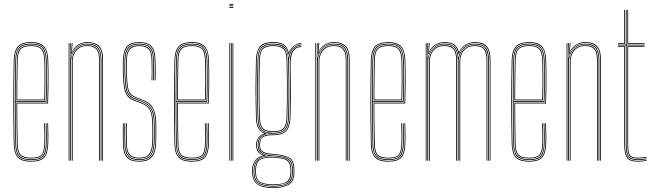

<svg xmlns="http://www.w3.org/2000/svg" viewBox="-20 -820 3325 980"><path d="M140.2 5Q88.8 5 70 -17.4Q51.2 -39.8 50.2 -85Q49 -151 48.4 -205.6Q47.8 -260.2 47.9 -309.5Q48 -358.8 48.6 -408.4Q49.2 -458 50.2 -514Q51.2 -559.5 70.5 -582.2Q89.8 -605 140.2 -605Q184.2 -605 204.2 -584Q224.2 -563 226 -515.8Q226.8 -498.5 227.1 -475.2Q227.5 -452 227.6 -423.6Q227.8 -395.2 227.1 -362.1Q226.5 -329 225.2 -292H68Q68 -249.2 68.2 -216.1Q68.5 -183 69.1 -152Q69.8 -121 70.2 -85.2Q71 -45.8 85.4 -30.4Q99.8 -15 140.2 -15Q177 -15 190.8 -28.9Q204.5 -42.8 206.2 -85.8Q207 -103.2 206.9 -131Q206.8 -158.8 205.2 -191H209.2Q210.8 -160 210.9 -131.6Q211 -103.2 210.2 -85.8Q208.5 -40.8 193.2 -25.9Q178 -11 140.2 -11Q98 -11 82.5 -27.4Q67 -43.8 66.2 -85.2Q65.8 -117.8 65.1 -149.5Q64.5 -181.2 64.2 -216.9Q64 -252.5 64 -296H221.5Q222.8 -336 223.2 -369.4Q223.8 -402.8 223.8 -429.9Q223.8 -457 223.2 -478.4Q222.8 -499.8 222 -515.8Q220.2 -565.5 199.2 -583.2Q178.2 -601 140.2 -601Q91.5 -601 73.4 -579.5Q55.2 -558 54.2 -514Q53.2 -458.8 52.6 -407.4Q52 -356 52 -304.9Q52 -253.8 52.5 -199.8Q53 -145.8 54.2 -85Q55.2 -40 73.5 -19.5Q91.8 1 140.2 1Q183 1 201.5 -17.1Q220 -35.2 222.2 -85.2Q222.8 -96.5 222.9 -113.2Q223 -130 222.6 -150.1Q222.2 -170.2 221.2 -191H225.2Q226.5 -162.2 226.9 -133.9Q227.2 -105.5 226.2 -85Q224 -34.8 205 -14.9Q186 5 140.2 5ZM140.2 -3Q93.2 -3 76.2 -22.2Q59.2 -41.5 58.2 -85Q57.2 -144.8 56.6 -198.5Q56 -252.2 56 -303.4Q56 -354.5 56.6 -406.4Q57.2 -458.2 58.2 -514Q59.2 -557.8 76.8 -577.4Q94.2 -597 140.2 -597Q181.2 -597 198.9 -578.1Q216.5 -559.2 218.2 -512.8Q218.8 -499.8 219.2 -469.6Q219.8 -439.5 219.6 -396.1Q219.5 -352.8 217.5 -300H60Q60 -233.5 60.6 -184Q61.2 -134.5 62.2 -85.2Q63 -41.5 80.1 -24.2Q97.2 -7 140.2 -7Q180.5 -7 196.4 -23.2Q212.2 -39.5 214.2 -85.5Q215 -102.8 214.9 -130.9Q214.8 -159 213.2 -191H217.2Q218.5 -165.8 218.9 -136.2Q219.2 -106.8 218.2 -85.5Q216.2 -37.2 199.1 -20.1Q182 -3 140.2 -3ZM60 -304H213.8Q215.5 -350.5 215.8 -392.8Q216 -435 215.5 -466.6Q215 -498.2 214.2 -512.8Q212.5 -558.2 195.8 -575.6Q179 -593 140.2 -593Q96.5 -593 79.8 -574.6Q63 -556.2 62.2 -513.8Q61.2 -465.5 60.6 -417.1Q60 -368.8 60 -304ZM64 -308Q64 -350.5 64.2 -383.1Q64.5 -415.8 65.1 -446.4Q65.8 -477 66.2 -513.8Q67 -555 82.9 -572Q98.8 -589 140.2 -589Q175.2 -589 191.9 -573.5Q208.5 -558 210.2 -513Q210.8 -500 211.2 -470.9Q211.8 -441.8 211.6 -400.1Q211.5 -358.5 209.8 -308ZM68 -312H206Q207.5 -357.8 207.6 -398.5Q207.8 -439.2 207.2 -469.2Q206.8 -499.2 206.2 -513Q204.5 -555.5 189.4 -570.2Q174.2 -585 140.2 -585Q100 -585 85.5 -568.9Q71 -552.8 70.2 -513.8Q69.8 -478.5 69.1 -448.2Q68.5 -418 68.2 -385.9Q68 -353.8 68 -312Z M501.8 0V-514Q501.8 -535 498.1 -551.2Q494.5 -567.5 485.8 -578.5Q477 -589.5 462.1 -595.2Q447.2 -601 424.8 -601Q396.8 -601 375.1 -585.6Q353.5 -570.2 344.5 -542.5H342.5L346.2 -600H350.5V-596.2L346.2 -555.5H347.2Q356 -577.8 377.9 -591.4Q399.8 -605 424.8 -605Q443.8 -605 457.5 -601.1Q471.2 -597.2 480.6 -589.8Q490 -582.2 495.5 -571.2Q501 -560.2 503.4 -545.9Q505.8 -531.5 505.8 -514V0ZM330.5 0V-600H334.5V0ZM347 0V-508.8Q347 -525.8 354.5 -544.4Q362 -563 379 -576Q396 -589 424.8 -589Q443.8 -589 456.4 -584.1Q469 -579.2 476.2 -569.6Q483.5 -560 486.6 -546Q489.8 -532 489.8 -514V0H485.8V-514Q485.8 -537 480.4 -552.8Q475 -568.5 461.8 -576.8Q448.5 -585 424.8 -585Q398 -585 381.8 -572.9Q365.5 -560.8 358.2 -543.1Q351 -525.5 351 -508.8V0ZM338.5 0V-600H342.5L340.5 -527.8H342.5Q348.2 -556.5 369.9 -576.8Q391.5 -597 424.8 -597Q468.8 -597 483.2 -574.6Q497.8 -552.2 497.8 -514V0H493.8V-514Q493.8 -552 479.5 -572.5Q465.2 -593 424.8 -593Q395.2 -593 377.2 -579Q359.2 -565 351.1 -545.4Q343 -525.8 343 -508.8V0Z M690.5 5Q646.8 5 627.5 -15.9Q608.2 -36.8 607.5 -85Q607.2 -112 607 -133.5Q606.8 -155 607.5 -191H611.5Q611 -151.2 611.1 -130.4Q611.2 -109.5 611.5 -85Q612.2 -39 630.6 -19Q649 1 690.5 1Q731.2 1 750.5 -18.9Q769.8 -38.8 772.5 -85.2Q773.5 -100 773.6 -115.2Q773.8 -130.5 773.6 -146.5Q773.5 -162.5 773.5 -179Q773.5 -240 757.5 -267.2Q741.5 -294.5 708.2 -306.8L679.2 -317.5Q659.5 -324.8 648 -334.1Q636.5 -343.5 630.9 -367.5Q625.2 -391.5 623.5 -442.5Q622.8 -462.5 622.9 -477.8Q623 -493 623.5 -513.5Q624.8 -553.8 640.1 -571.4Q655.5 -589 690.5 -589Q725.8 -589 741.4 -571.6Q757 -554.2 757.5 -514Q758 -487.8 758 -466.9Q758 -446 757.5 -410H753.5Q755 -441.2 754.5 -467Q754 -492.8 753.5 -513.8Q753 -552 738.4 -568.5Q723.8 -585 690.5 -585Q658 -585 643.4 -568.4Q628.8 -551.8 627.5 -513.5Q626.8 -488.8 626.9 -475Q627 -461.2 627.5 -442.8Q629.2 -397.2 633.4 -374Q637.5 -350.8 648.4 -340.1Q659.2 -329.5 680.8 -321.2L709.5 -310.2Q730.5 -302.2 745.8 -288.5Q761 -274.8 769.2 -248.9Q777.5 -223 777.5 -179Q777.5 -163 777.6 -146.9Q777.8 -130.8 777.6 -115.1Q777.5 -99.5 776.5 -85Q773.5 -36.8 753.5 -15.9Q733.5 5 690.5 5ZM690.5 -3Q651 -3 633.6 -22.1Q616.2 -41.2 615.5 -85.2Q615.2 -111 614.8 -136.9Q614.2 -162.8 615.5 -191H619.5Q618 -159.5 618.6 -133.2Q619.2 -107 619.5 -85.2Q620 -43.5 636.6 -25.2Q653.2 -7 690.5 -7Q727.8 -7 744.9 -25.2Q762 -43.5 764.5 -85.8Q765.8 -108 765.6 -130.2Q765.5 -152.5 765.5 -179Q765.5 -237.5 750.8 -262.6Q736 -287.8 705.2 -299.2L676.5 -310Q652.5 -319 640 -330.9Q627.5 -342.8 622.4 -368Q617.2 -393.2 615.5 -442.2Q614.8 -462.5 614.9 -478.1Q615 -493.8 615.5 -513.8Q616.8 -558.5 634.4 -577.8Q652 -597 690.5 -597Q730 -597 747.4 -577.8Q764.8 -558.5 765.5 -514Q766 -487.8 766 -466.9Q766 -446 765.5 -410H761.5Q762 -449.8 762 -470Q762 -490.2 761.5 -514Q761 -556.5 744.2 -574.8Q727.5 -593 690.5 -593Q653.8 -593 637.2 -574.5Q620.8 -556 619.5 -513.5Q619 -493.5 618.9 -477.6Q618.8 -461.8 619.5 -442.5Q621.2 -391.2 626.9 -366.6Q632.5 -342 644.6 -331.9Q656.8 -321.8 677.8 -313.8L706.8 -302.8Q737.2 -291.2 753.4 -266.1Q769.5 -241 769.5 -179Q769.5 -153.2 769.6 -130.4Q769.8 -107.5 768.5 -85.5Q765.8 -42 748 -22.5Q730.2 -3 690.5 -3ZM690.5 -11Q655.2 -11 639.6 -28.2Q624 -45.5 623.5 -85.5Q623.2 -105.5 622.6 -132.1Q622 -158.8 623.5 -191H627.5Q626.2 -161.5 626.8 -135Q627.2 -108.5 627.5 -85.5Q628 -47.8 642.6 -31.4Q657.2 -15 690.5 -15Q725.5 -15 739.9 -32.6Q754.2 -50.2 756.5 -86.2Q758 -109.5 757.8 -132.1Q757.5 -154.8 757.5 -179Q757.5 -236.2 744 -258.9Q730.5 -281.5 702.5 -291.8L673.5 -302.5Q647.8 -312 634.1 -325.2Q620.5 -338.5 614.9 -365.2Q609.2 -392 607.5 -442Q606.8 -462.2 606.9 -478.2Q607 -494.2 607.5 -514Q609 -562.8 628.2 -583.9Q647.5 -605 690.5 -605Q734.2 -605 753.5 -583.9Q772.8 -562.8 773.5 -514Q774 -493 774.5 -467.5Q775 -442 773.5 -410H769.5Q770 -449.5 770 -470Q770 -490.5 769.5 -514Q768.8 -559.8 750.9 -580.4Q733 -601 690.5 -601Q648.8 -601 630.9 -580.4Q613 -559.8 611.5 -513.8Q610.8 -489.5 610.9 -474.6Q611 -459.8 611.5 -442Q613.2 -393.2 618.5 -367.4Q623.8 -341.5 636.9 -328.6Q650 -315.8 675 -306.2L704 -295.2Q733.2 -284.2 747.4 -260.4Q761.5 -236.5 761.5 -179Q761.5 -162.2 761.6 -146.4Q761.8 -130.5 761.6 -115.4Q761.5 -100.2 760.5 -85.5Q758 -45.8 741.8 -28.4Q725.5 -11 690.5 -11Z M960.5 5Q909 5 890.2 -17.4Q871.5 -39.8 870.5 -85Q869.2 -151 868.6 -205.6Q868 -260.2 868.1 -309.5Q868.2 -358.8 868.9 -408.4Q869.5 -458 870.5 -514Q871.5 -559.5 890.8 -582.2Q910 -605 960.5 -605Q1004.5 -605 1024.5 -584Q1044.5 -563 1046.2 -515.8Q1047 -498.5 1047.4 -475.2Q1047.8 -452 1047.9 -423.6Q1048 -395.2 1047.4 -362.1Q1046.8 -329 1045.5 -292H888.2Q888.2 -249.2 888.5 -216.1Q888.8 -183 889.4 -152Q890 -121 890.5 -85.2Q891.2 -45.8 905.6 -30.4Q920 -15 960.5 -15Q997.2 -15 1011 -28.9Q1024.8 -42.8 1026.5 -85.8Q1027.2 -103.2 1027.1 -131Q1027 -158.8 1025.5 -191H1029.5Q1031 -160 1031.1 -131.6Q1031.2 -103.2 1030.5 -85.8Q1028.8 -40.8 1013.5 -25.9Q998.2 -11 960.5 -11Q918.2 -11 902.8 -27.4Q887.2 -43.8 886.5 -85.2Q886 -117.8 885.4 -149.5Q884.8 -181.2 884.5 -216.9Q884.2 -252.5 884.2 -296H1041.8Q1043 -336 1043.5 -369.4Q1044 -402.8 1044 -429.9Q1044 -457 1043.5 -478.4Q1043 -499.8 1042.2 -515.8Q1040.5 -565.5 1019.5 -583.2Q998.5 -601 960.5 -601Q911.8 -601 893.6 -579.5Q875.5 -558 874.5 -514Q873.5 -458.8 872.9 -407.4Q872.2 -356 872.2 -304.9Q872.2 -253.8 872.8 -199.8Q873.2 -145.8 874.5 -85Q875.5 -40 893.8 -19.5Q912 1 960.5 1Q1003.2 1 1021.8 -17.1Q1040.2 -35.2 1042.5 -85.2Q1043 -96.5 1043.1 -113.2Q1043.2 -130 1042.9 -150.1Q1042.5 -170.2 1041.5 -191H1045.5Q1046.8 -162.2 1047.1 -133.9Q1047.5 -105.5 1046.5 -85Q1044.2 -34.8 1025.2 -14.9Q1006.2 5 960.5 5ZM960.5 -3Q913.5 -3 896.5 -22.2Q879.5 -41.5 878.5 -85Q877.5 -144.8 876.9 -198.5Q876.2 -252.2 876.2 -303.4Q876.2 -354.5 876.9 -406.4Q877.5 -458.2 878.5 -514Q879.5 -557.8 897 -577.4Q914.5 -597 960.5 -597Q1001.5 -597 1019.1 -578.1Q1036.8 -559.2 1038.5 -512.8Q1039 -499.8 1039.5 -469.6Q1040 -439.5 1039.9 -396.1Q1039.8 -352.8 1037.8 -300H880.2Q880.2 -233.5 880.9 -184Q881.5 -134.5 882.5 -85.2Q883.2 -41.5 900.4 -24.2Q917.5 -7 960.5 -7Q1000.8 -7 1016.6 -23.2Q1032.5 -39.5 1034.5 -85.5Q1035.2 -102.8 1035.1 -130.9Q1035 -159 1033.5 -191H1037.5Q1038.8 -165.8 1039.1 -136.2Q1039.5 -106.8 1038.5 -85.5Q1036.5 -37.2 1019.4 -20.1Q1002.2 -3 960.5 -3ZM880.2 -304H1034Q1035.8 -350.5 1036 -392.8Q1036.2 -435 1035.8 -466.6Q1035.2 -498.2 1034.5 -512.8Q1032.8 -558.2 1016 -575.6Q999.2 -593 960.5 -593Q916.8 -593 900 -574.6Q883.2 -556.2 882.5 -513.8Q881.5 -465.5 880.9 -417.1Q880.2 -368.8 880.2 -304ZM884.2 -308Q884.2 -350.5 884.5 -383.1Q884.8 -415.8 885.4 -446.4Q886 -477 886.5 -513.8Q887.2 -555 903.1 -572Q919 -589 960.5 -589Q995.5 -589 1012.1 -573.5Q1028.8 -558 1030.5 -513Q1031 -500 1031.5 -470.9Q1032 -441.8 1031.9 -400.1Q1031.8 -358.5 1030 -308ZM888.2 -312H1026.2Q1027.8 -357.8 1027.9 -398.5Q1028 -439.2 1027.5 -469.2Q1027 -499.2 1026.5 -513Q1024.8 -555.5 1009.6 -570.2Q994.5 -585 960.5 -585Q920.2 -585 905.8 -568.9Q891.2 -552.8 890.5 -513.8Q890 -478.5 889.4 -448.2Q888.8 -418 888.5 -385.9Q888.2 -353.8 888.2 -312Z M1150.8 -796V-800H1170.8V-796ZM1150.8 -780V-784H1170.8V-780ZM1150.8 -788V-792H1170.8V-788ZM1166.8 0V-600H1170.8V0ZM1150.8 0V-600H1154.8V0ZM1158.8 0V-600H1162.8V0Z M1374.5 140Q1327.2 140 1298.1 124Q1269 108 1266.5 60Q1266.2 56.2 1266.2 53.4Q1266.2 50.5 1266.5 46Q1267.8 15.8 1283.9 -3.4Q1300 -22.5 1322.8 -25.8V-26.8Q1299 -36.2 1293.2 -50.6Q1287.5 -65 1287.5 -76Q1287.5 -78.2 1287.5 -80Q1287.5 -81.8 1287.5 -84Q1287.5 -100.5 1297.9 -116Q1308.2 -131.5 1327.2 -138V-140Q1307.5 -148.5 1297.5 -166.9Q1287.5 -185.2 1286.5 -220Q1285.2 -267.8 1284.8 -302.4Q1284.2 -337 1284.2 -367.5Q1284.2 -398 1284.9 -432.4Q1285.5 -466.8 1286.5 -514Q1287.5 -558.8 1305.4 -581.9Q1323.2 -605 1374.5 -605Q1410.8 -605 1428.6 -592.9Q1446.5 -580.8 1453.5 -553H1454.5Q1459 -566 1469 -576.6Q1479 -587.2 1492 -593.6Q1505 -600 1518.5 -600V-596Q1491.2 -595 1474.1 -577.4Q1457 -559.8 1454 -540.8H1453Q1447.8 -573.2 1430.1 -587.1Q1412.5 -601 1374.5 -601Q1330.2 -601 1310.9 -581.6Q1291.5 -562.2 1290.5 -514Q1289.2 -451 1288.6 -405.4Q1288 -359.8 1288.5 -317.1Q1289 -274.5 1290.5 -220Q1291.5 -185.5 1302.6 -165.4Q1313.8 -145.2 1339.5 -140.2V-138.2Q1316 -133.5 1303.8 -117.6Q1291.5 -101.8 1291.5 -84Q1291.5 -81.8 1291.5 -80Q1291.5 -78.2 1291.5 -76Q1291.5 -62.2 1300.4 -46.9Q1309.2 -31.5 1337.2 -26.5V-25.5Q1310 -23.8 1291 -6Q1272 11.8 1270.5 46Q1270.2 50.5 1270.2 53.4Q1270.2 56.2 1270.5 60.2Q1272.8 107 1301.1 121.6Q1329.5 136.2 1374.5 136.2Q1419.5 136.2 1449 121.6Q1478.5 107 1478.5 60.2Q1478.5 55.2 1478.5 52.6Q1478.5 50 1478.5 46Q1478.5 -1.8 1450 -14.6Q1421.5 -27.5 1374.5 -30Q1348.2 -31.5 1332.6 -37.1Q1317 -42.8 1310.2 -52.5Q1303.5 -62.2 1303.5 -76Q1303.5 -78.2 1303.5 -80Q1303.5 -81.8 1303.5 -84Q1303.5 -107.2 1317.6 -120.6Q1331.8 -134 1374.5 -134Q1419.2 -134 1438.1 -153.5Q1457 -173 1458.5 -220Q1460 -266.8 1460.2 -306.9Q1460.5 -347 1460.2 -393.1Q1460 -439.2 1459 -504Q1458.8 -539.2 1473.8 -561.6Q1488.8 -584 1518.5 -584V-580Q1490 -580 1476.4 -557.8Q1462.8 -535.5 1463 -491.8Q1463.5 -444 1464 -403.5Q1464.5 -363 1464.4 -319.8Q1464.2 -276.5 1462.5 -220Q1461 -172 1441.2 -151.2Q1421.5 -130.5 1374.5 -130Q1344.8 -129.8 1330.4 -124Q1316 -118.2 1311.8 -108Q1307.5 -97.8 1307.5 -84Q1307.5 -81.8 1307.5 -80Q1307.5 -78.2 1307.5 -76Q1307.5 -62.2 1314.4 -53.5Q1321.2 -44.8 1336 -40.1Q1350.8 -35.5 1374.5 -34Q1424 -31 1453.2 -17Q1482.5 -3 1482.5 46Q1482.5 49.5 1482.5 52.6Q1482.5 55.8 1482.5 60Q1482.5 108 1452.1 124Q1421.8 140 1374.5 140ZM1374.5 128.5Q1401.5 128.5 1423.4 123.6Q1445.2 118.8 1458 104.1Q1470.8 89.5 1470.8 60.5Q1470.8 56 1470.8 53.1Q1470.8 50.2 1470.8 46Q1470.8 15.8 1458.2 1.9Q1445.8 -12 1424.2 -16.4Q1402.8 -20.8 1375.8 -22.5Q1329.2 -25.5 1304.8 -9.5Q1280.2 6.5 1278.5 46Q1278.2 50.5 1278.2 53.5Q1278.2 56.5 1278.5 60.8Q1280.5 104.5 1307.4 116.5Q1334.2 128.5 1374.5 128.5ZM1374.5 124.8Q1336.2 124.8 1310.4 114Q1284.5 103.2 1282.5 60.8Q1282.2 56.5 1282.2 53.5Q1282.2 50.5 1282.5 46Q1284.5 1.5 1311.1 -10Q1337.8 -21.5 1374.5 -19Q1400.8 -17.5 1421.5 -13.8Q1442.2 -10 1454.4 3.1Q1466.5 16.2 1466.5 46Q1466.5 50.8 1466.5 53.1Q1466.5 55.5 1466.5 60.8Q1466.5 103.2 1439.6 114Q1412.8 124.8 1374.5 124.8ZM1374.5 121Q1398.5 121 1418.4 117.5Q1438.2 114 1450.2 101.2Q1462.2 88.5 1462.5 61Q1462.5 55.5 1462.5 53.1Q1462.5 50.8 1462.5 46Q1462.5 17.8 1451 5.5Q1439.5 -6.8 1419.6 -10.4Q1399.8 -14 1374.5 -15.5Q1338 -17.8 1313.2 -7.4Q1288.5 3 1286.5 46Q1286.2 50.5 1286.2 53.5Q1286.2 56.5 1286.5 61Q1288.2 102.2 1313.4 111.6Q1338.5 121 1374.5 121ZM1374.5 132.5Q1331.8 132.5 1304.1 119.1Q1276.5 105.8 1274.5 60.5Q1274.2 56.2 1274.2 53.4Q1274.2 50.5 1274.5 46Q1276 11.5 1295.1 -5.9Q1314.2 -23.2 1348 -25V-26Q1315.5 -31.8 1305.5 -46.2Q1295.5 -60.8 1295.5 -76Q1295.5 -78.2 1295.5 -80Q1295.5 -81.8 1295.5 -84Q1295.5 -103.2 1308.6 -119.1Q1321.8 -135 1352.8 -139V-140Q1320.8 -144.2 1308.2 -163.4Q1295.8 -182.5 1294.5 -220Q1293 -272.2 1292.5 -315.6Q1292 -359 1292.5 -405.6Q1293 -452.2 1294.5 -514Q1295.8 -559.5 1313.2 -578.2Q1330.8 -597 1374.5 -597Q1414.2 -597 1431.6 -581Q1449 -565 1452.8 -526.8H1453.8Q1455.5 -545.8 1464.5 -560.2Q1473.5 -574.8 1487.6 -583.1Q1501.8 -591.5 1518.5 -592V-588Q1488 -587.2 1470.9 -563.1Q1453.8 -539 1454.5 -501Q1455.8 -442 1456.4 -399.9Q1457 -357.8 1456.6 -316.8Q1456.2 -275.8 1454.5 -220Q1453.2 -174.8 1434.8 -156.2Q1416.2 -137.8 1374.5 -137.8Q1344 -137.8 1327.8 -129.8Q1311.5 -121.8 1305.5 -109.5Q1299.5 -97.2 1299.5 -84Q1299.5 -81.8 1299.5 -80Q1299.5 -78.2 1299.5 -76Q1299.5 -57.8 1314.6 -43.1Q1329.8 -28.5 1374.5 -26.2Q1404.2 -24.8 1426.9 -19.6Q1449.5 -14.5 1462.1 0.2Q1474.8 15 1474.8 46Q1474.8 50 1474.8 52.9Q1474.8 55.8 1474.8 60.5Q1474.8 105.8 1446 119.1Q1417.2 132.5 1374.5 132.5ZM1374.5 -142Q1415.2 -142 1432.1 -159.1Q1449 -176.2 1450.5 -220Q1452 -267.2 1452.5 -313.5Q1453 -359.8 1452.5 -409Q1452 -458.2 1450.5 -514Q1449.5 -558.8 1431 -575.9Q1412.5 -593 1374.5 -593Q1334.5 -593 1317.1 -576.2Q1299.8 -559.5 1298.5 -514Q1296.5 -431.8 1296.2 -363.2Q1296 -294.8 1298.5 -220Q1300 -176.2 1316.9 -159.1Q1333.8 -142 1374.5 -142ZM1374.5 -146Q1336.5 -146 1320.2 -161.6Q1304 -177.2 1302.5 -220Q1300.5 -288 1300.4 -361.4Q1300.2 -434.8 1302.5 -514Q1303.8 -557.2 1319.8 -573.1Q1335.8 -589 1374.5 -589Q1413.5 -589 1429.4 -573.1Q1445.2 -557.2 1446.5 -514Q1448 -461.5 1448.5 -411.9Q1449 -362.2 1448.5 -314.6Q1448 -267 1446.5 -220Q1445 -177.2 1428.8 -161.6Q1412.5 -146 1374.5 -146ZM1374.5 -150Q1410.5 -150 1425.8 -164.4Q1441 -178.8 1442.5 -220Q1444 -261 1444.5 -310.5Q1445 -360 1444.6 -412.4Q1444.2 -464.8 1442.5 -514Q1441.2 -557.5 1425.4 -571.2Q1409.5 -585 1374.5 -585Q1339.8 -585 1323.8 -571.2Q1307.8 -557.5 1306.5 -514Q1304.2 -439.8 1304.2 -364Q1304.2 -288.2 1306.5 -220Q1308 -178.8 1323.2 -164.4Q1338.5 -150 1374.5 -150Z M1760.8 0V-514Q1760.8 -535 1757.1 -551.2Q1753.5 -567.5 1744.8 -578.5Q1736 -589.5 1721.1 -595.2Q1706.2 -601 1683.8 -601Q1655.8 -601 1634.1 -585.6Q1612.5 -570.2 1603.5 -542.5H1601.5L1605.2 -600H1609.5V-596.2L1605.2 -555.5H1606.2Q1615 -577.8 1636.9 -591.4Q1658.8 -605 1683.8 -605Q1702.8 -605 1716.5 -601.1Q1730.2 -597.2 1739.6 -589.8Q1749 -582.2 1754.5 -571.2Q1760 -560.2 1762.4 -545.9Q1764.8 -531.5 1764.8 -514V0ZM1589.5 0V-600H1593.5V0ZM1606 0V-508.8Q1606 -525.8 1613.5 -544.4Q1621 -563 1638 -576Q1655 -589 1683.8 -589Q1702.8 -589 1715.4 -584.1Q1728 -579.2 1735.2 -569.6Q1742.5 -560 1745.6 -546Q1748.8 -532 1748.8 -514V0H1744.8V-514Q1744.8 -537 1739.4 -552.8Q1734 -568.5 1720.8 -576.8Q1707.5 -585 1683.8 -585Q1657 -585 1640.8 -572.9Q1624.5 -560.8 1617.2 -543.1Q1610 -525.5 1610 -508.8V0ZM1597.5 0V-600H1601.5L1599.5 -527.8H1601.5Q1607.2 -556.5 1628.9 -576.8Q1650.5 -597 1683.8 -597Q1727.8 -597 1742.2 -574.6Q1756.8 -552.2 1756.8 -514V0H1752.8V-514Q1752.8 -552 1738.5 -572.5Q1724.2 -593 1683.8 -593Q1654.2 -593 1636.2 -579Q1618.2 -565 1610.1 -545.4Q1602 -525.8 1602 -508.8V0Z M1963 5Q1911.5 5 1892.8 -17.4Q1874 -39.8 1873 -85Q1871.8 -151 1871.1 -205.6Q1870.5 -260.2 1870.6 -309.5Q1870.8 -358.8 1871.4 -408.4Q1872 -458 1873 -514Q1874 -559.5 1893.2 -582.2Q1912.5 -605 1963 -605Q2007 -605 2027 -584Q2047 -563 2048.8 -515.8Q2049.5 -498.5 2049.9 -475.2Q2050.2 -452 2050.4 -423.6Q2050.5 -395.2 2049.9 -362.1Q2049.2 -329 2048 -292H1890.8Q1890.8 -249.2 1891 -216.1Q1891.2 -183 1891.9 -152Q1892.5 -121 1893 -85.2Q1893.8 -45.8 1908.1 -30.4Q1922.5 -15 1963 -15Q1999.8 -15 2013.5 -28.9Q2027.2 -42.8 2029 -85.8Q2029.8 -103.2 2029.6 -131Q2029.5 -158.8 2028 -191H2032Q2033.5 -160 2033.6 -131.6Q2033.8 -103.2 2033 -85.8Q2031.2 -40.8 2016 -25.9Q2000.8 -11 1963 -11Q1920.8 -11 1905.2 -27.4Q1889.8 -43.8 1889 -85.2Q1888.5 -117.8 1887.9 -149.5Q1887.2 -181.2 1887 -216.9Q1886.8 -252.5 1886.8 -296H2044.2Q2045.5 -336 2046 -369.4Q2046.5 -402.8 2046.5 -429.9Q2046.5 -457 2046 -478.4Q2045.5 -499.8 2044.8 -515.8Q2043 -565.5 2022 -583.2Q2001 -601 1963 -601Q1914.2 -601 1896.1 -579.5Q1878 -558 1877 -514Q1876 -458.8 1875.4 -407.4Q1874.8 -356 1874.8 -304.9Q1874.8 -253.8 1875.2 -199.8Q1875.8 -145.8 1877 -85Q1878 -40 1896.2 -19.5Q1914.5 1 1963 1Q2005.8 1 2024.2 -17.1Q2042.8 -35.2 2045 -85.2Q2045.5 -96.5 2045.6 -113.2Q2045.8 -130 2045.4 -150.1Q2045 -170.2 2044 -191H2048Q2049.2 -162.2 2049.6 -133.9Q2050 -105.5 2049 -85Q2046.8 -34.8 2027.8 -14.9Q2008.8 5 1963 5ZM1963 -3Q1916 -3 1899 -22.2Q1882 -41.5 1881 -85Q1880 -144.8 1879.4 -198.5Q1878.8 -252.2 1878.8 -303.4Q1878.8 -354.5 1879.4 -406.4Q1880 -458.2 1881 -514Q1882 -557.8 1899.5 -577.4Q1917 -597 1963 -597Q2004 -597 2021.6 -578.1Q2039.2 -559.2 2041 -512.8Q2041.5 -499.8 2042 -469.6Q2042.5 -439.5 2042.4 -396.1Q2042.2 -352.8 2040.2 -300H1882.8Q1882.8 -233.5 1883.4 -184Q1884 -134.5 1885 -85.2Q1885.8 -41.5 1902.9 -24.2Q1920 -7 1963 -7Q2003.2 -7 2019.1 -23.2Q2035 -39.5 2037 -85.5Q2037.8 -102.8 2037.6 -130.9Q2037.5 -159 2036 -191H2040Q2041.2 -165.8 2041.6 -136.2Q2042 -106.8 2041 -85.5Q2039 -37.2 2021.9 -20.1Q2004.8 -3 1963 -3ZM1882.8 -304H2036.5Q2038.2 -350.5 2038.5 -392.8Q2038.8 -435 2038.2 -466.6Q2037.8 -498.2 2037 -512.8Q2035.2 -558.2 2018.5 -575.6Q2001.8 -593 1963 -593Q1919.2 -593 1902.5 -574.6Q1885.8 -556.2 1885 -513.8Q1884 -465.5 1883.4 -417.1Q1882.8 -368.8 1882.8 -304ZM1886.8 -308Q1886.8 -350.5 1887 -383.1Q1887.2 -415.8 1887.9 -446.4Q1888.5 -477 1889 -513.8Q1889.8 -555 1905.6 -572Q1921.5 -589 1963 -589Q1998 -589 2014.6 -573.5Q2031.2 -558 2033 -513Q2033.5 -500 2034 -470.9Q2034.5 -441.8 2034.4 -400.1Q2034.2 -358.5 2032.5 -308ZM1890.8 -312H2028.8Q2030.2 -357.8 2030.4 -398.5Q2030.5 -439.2 2030 -469.2Q2029.5 -499.2 2029 -513Q2027.2 -555.5 2012.1 -570.2Q1997 -585 1963 -585Q1922.8 -585 1908.2 -568.9Q1893.8 -552.8 1893 -513.8Q1892.5 -478.5 1891.9 -448.2Q1891.2 -418 1891 -385.9Q1890.8 -353.8 1890.8 -312Z M2479.5 0V-514Q2479.5 -542 2472.8 -561.4Q2466 -580.8 2449.2 -590.9Q2432.5 -601 2402.5 -601Q2373.8 -601 2351.6 -584.5Q2329.5 -568 2322.2 -542.5H2320.2Q2316.2 -574.5 2299 -587.8Q2281.8 -601 2247.5 -601Q2219.5 -601 2197.9 -585.6Q2176.2 -570.2 2167.2 -542.5H2165.2L2169 -600H2173.2V-596.2L2169 -555.5H2170Q2178.8 -577.8 2200.6 -591.4Q2222.5 -605 2247.5 -605Q2280.2 -605 2297.6 -593.6Q2315 -582.2 2322 -555.5H2323.8Q2335.2 -579 2357.1 -592Q2379 -605 2402.5 -605Q2434.2 -605 2451.8 -594.5Q2469.2 -584 2476.4 -563.6Q2483.5 -543.2 2483.5 -514V0ZM2153.2 0V-600H2157.2V0ZM2169.8 0V-508.8Q2169.8 -525.8 2177.2 -544.4Q2184.8 -563 2201.8 -576Q2218.8 -589 2247.5 -589Q2285.5 -589 2299 -569.6Q2312.5 -550.2 2312.5 -514V0H2308.5V-514Q2308.5 -548.2 2295.9 -566.6Q2283.2 -585 2247.5 -585Q2220.8 -585 2204.5 -572.9Q2188.2 -560.8 2181 -543.1Q2173.8 -525.5 2173.8 -508.8V0ZM2161.2 0V-600H2165.2L2163.2 -527.8H2165.2Q2171 -556.5 2192.6 -576.8Q2214.2 -597 2247.5 -597Q2283.5 -597 2300.1 -581Q2316.8 -565 2319.2 -527.8H2320.2Q2326 -556.5 2347.6 -576.8Q2369.2 -597 2402.5 -597Q2432 -597 2447.8 -586.9Q2463.5 -576.8 2469.5 -558.1Q2475.5 -539.5 2475.5 -514V0H2471.5V-514Q2471.5 -552 2457.2 -572.5Q2443 -593 2402.5 -593Q2373 -593 2355.1 -579Q2337.2 -565 2329.1 -545.4Q2321 -525.8 2321 -508.8V0H2316.5V-514Q2316.5 -552 2302.2 -572.5Q2288 -593 2247.5 -593Q2218 -593 2200 -579Q2182 -565 2173.9 -545.4Q2165.8 -525.8 2165.8 -508.8V0ZM2325 0V-508.8Q2325 -525.8 2332.5 -544.4Q2340 -563 2357 -576Q2374 -589 2402.5 -589Q2428 -589 2442.1 -580.2Q2456.2 -571.5 2461.9 -554.9Q2467.5 -538.2 2467.5 -514V0H2463.5V-514Q2463.5 -548.2 2450.9 -566.6Q2438.2 -585 2402.5 -585Q2375.8 -585 2359.6 -572.9Q2343.5 -560.8 2336.2 -543.1Q2329 -525.5 2329 -508.8V0Z M2681.8 5Q2630.2 5 2611.5 -17.4Q2592.8 -39.8 2591.8 -85Q2590.5 -151 2589.9 -205.6Q2589.2 -260.2 2589.4 -309.5Q2589.5 -358.8 2590.1 -408.4Q2590.8 -458 2591.8 -514Q2592.8 -559.5 2612 -582.2Q2631.2 -605 2681.8 -605Q2725.8 -605 2745.8 -584Q2765.8 -563 2767.5 -515.8Q2768.2 -498.5 2768.6 -475.2Q2769 -452 2769.1 -423.6Q2769.2 -395.2 2768.6 -362.1Q2768 -329 2766.8 -292H2609.5Q2609.5 -249.2 2609.8 -216.1Q2610 -183 2610.6 -152Q2611.2 -121 2611.8 -85.2Q2612.5 -45.8 2626.9 -30.4Q2641.2 -15 2681.8 -15Q2718.5 -15 2732.2 -28.9Q2746 -42.8 2747.8 -85.8Q2748.5 -103.2 2748.4 -131Q2748.2 -158.8 2746.8 -191H2750.8Q2752.2 -160 2752.4 -131.6Q2752.5 -103.2 2751.8 -85.8Q2750 -40.8 2734.8 -25.9Q2719.5 -11 2681.8 -11Q2639.5 -11 2624 -27.4Q2608.5 -43.8 2607.8 -85.2Q2607.2 -117.8 2606.6 -149.5Q2606 -181.2 2605.8 -216.9Q2605.5 -252.5 2605.5 -296H2763Q2764.2 -336 2764.8 -369.4Q2765.2 -402.8 2765.2 -429.9Q2765.2 -457 2764.8 -478.4Q2764.2 -499.8 2763.5 -515.8Q2761.8 -565.5 2740.8 -583.2Q2719.8 -601 2681.8 -601Q2633 -601 2614.9 -579.5Q2596.8 -558 2595.8 -514Q2594.8 -458.8 2594.1 -407.4Q2593.5 -356 2593.5 -304.9Q2593.5 -253.8 2594 -199.8Q2594.5 -145.8 2595.8 -85Q2596.8 -40 2615 -19.5Q2633.2 1 2681.8 1Q2724.5 1 2743 -17.1Q2761.5 -35.2 2763.8 -85.2Q2764.2 -96.5 2764.4 -113.2Q2764.5 -130 2764.1 -150.1Q2763.8 -170.2 2762.8 -191H2766.8Q2768 -162.2 2768.4 -133.9Q2768.8 -105.5 2767.8 -85Q2765.5 -34.8 2746.5 -14.9Q2727.5 5 2681.8 5ZM2681.8 -3Q2634.8 -3 2617.8 -22.2Q2600.8 -41.5 2599.8 -85Q2598.8 -144.8 2598.1 -198.5Q2597.5 -252.2 2597.5 -303.4Q2597.5 -354.5 2598.1 -406.4Q2598.8 -458.2 2599.8 -514Q2600.8 -557.8 2618.2 -577.4Q2635.8 -597 2681.8 -597Q2722.8 -597 2740.4 -578.1Q2758 -559.2 2759.8 -512.8Q2760.2 -499.8 2760.8 -469.6Q2761.2 -439.5 2761.1 -396.1Q2761 -352.8 2759 -300H2601.5Q2601.5 -233.5 2602.1 -184Q2602.8 -134.5 2603.8 -85.2Q2604.5 -41.5 2621.6 -24.2Q2638.8 -7 2681.8 -7Q2722 -7 2737.9 -23.2Q2753.8 -39.5 2755.8 -85.5Q2756.5 -102.8 2756.4 -130.9Q2756.2 -159 2754.8 -191H2758.8Q2760 -165.8 2760.4 -136.2Q2760.8 -106.8 2759.8 -85.5Q2757.8 -37.2 2740.6 -20.1Q2723.5 -3 2681.8 -3ZM2601.5 -304H2755.2Q2757 -350.5 2757.2 -392.8Q2757.5 -435 2757 -466.6Q2756.5 -498.2 2755.8 -512.8Q2754 -558.2 2737.2 -575.6Q2720.5 -593 2681.8 -593Q2638 -593 2621.2 -574.6Q2604.5 -556.2 2603.8 -513.8Q2602.8 -465.5 2602.1 -417.1Q2601.5 -368.8 2601.5 -304ZM2605.5 -308Q2605.5 -350.5 2605.8 -383.1Q2606 -415.8 2606.6 -446.4Q2607.2 -477 2607.8 -513.8Q2608.5 -555 2624.4 -572Q2640.2 -589 2681.8 -589Q2716.8 -589 2733.4 -573.5Q2750 -558 2751.8 -513Q2752.2 -500 2752.8 -470.9Q2753.2 -441.8 2753.1 -400.1Q2753 -358.5 2751.2 -308ZM2609.5 -312H2747.5Q2749 -357.8 2749.1 -398.5Q2749.2 -439.2 2748.8 -469.2Q2748.2 -499.2 2747.8 -513Q2746 -555.5 2730.9 -570.2Q2715.8 -585 2681.8 -585Q2641.5 -585 2627 -568.9Q2612.5 -552.8 2611.8 -513.8Q2611.2 -478.5 2610.6 -448.2Q2610 -418 2609.8 -385.9Q2609.5 -353.8 2609.5 -312Z M3043.2 0V-514Q3043.2 -535 3039.6 -551.2Q3036 -567.5 3027.2 -578.5Q3018.5 -589.5 3003.6 -595.2Q2988.8 -601 2966.2 -601Q2938.2 -601 2916.6 -585.6Q2895 -570.2 2886 -542.5H2884L2887.8 -600H2892V-596.2L2887.8 -555.5H2888.8Q2897.5 -577.8 2919.4 -591.4Q2941.2 -605 2966.2 -605Q2985.2 -605 2999 -601.1Q3012.8 -597.2 3022.1 -589.8Q3031.5 -582.2 3037 -571.2Q3042.5 -560.2 3044.9 -545.9Q3047.2 -531.5 3047.2 -514V0ZM2872 0V-600H2876V0ZM2888.5 0V-508.8Q2888.5 -525.8 2896 -544.4Q2903.5 -563 2920.5 -576Q2937.5 -589 2966.2 -589Q2985.2 -589 2997.9 -584.1Q3010.5 -579.2 3017.8 -569.6Q3025 -560 3028.1 -546Q3031.2 -532 3031.2 -514V0H3027.2V-514Q3027.2 -537 3021.9 -552.8Q3016.5 -568.5 3003.2 -576.8Q2990 -585 2966.2 -585Q2939.5 -585 2923.2 -572.9Q2907 -560.8 2899.8 -543.1Q2892.5 -525.5 2892.5 -508.8V0ZM2880 0V-600H2884L2882 -527.8H2884Q2889.8 -556.5 2911.4 -576.8Q2933 -597 2966.2 -597Q3010.2 -597 3024.8 -574.6Q3039.2 -552.2 3039.2 -514V0H3035.2V-514Q3035.2 -552 3021 -572.5Q3006.8 -593 2966.2 -593Q2936.8 -593 2918.8 -579Q2900.8 -565 2892.6 -545.4Q2884.5 -525.8 2884.5 -508.8V0Z M3237.2 -3Q3195.8 -3 3185 -21.6Q3174.2 -40.2 3174.2 -85V-588H3134.2V-592H3174.2V-770H3178.2V-592H3270.2V-588H3178.2V-85Q3178.2 -41.5 3188.2 -24.2Q3198.2 -7 3237.2 -7Q3247.2 -7 3258.8 -8.2Q3270.2 -9.5 3280.2 -11.8V-7.8Q3270 -5.2 3258.5 -4.1Q3247 -3 3237.2 -3ZM3237.2 5Q3192.2 5 3179.2 -16Q3166.2 -37 3166.2 -85V-580H3134.2V-584H3170.2V-85Q3170.2 -39 3182.1 -19Q3194 1 3237.2 1Q3247.8 1 3259.4 -0.2Q3271 -1.5 3280.2 -4V0Q3262.2 5 3237.2 5ZM3237.2 -11Q3199.2 -11 3190.8 -27.8Q3182.2 -44.5 3182.2 -85.2V-584H3270.2V-580H3186.2V-85.2Q3186.2 -45.8 3194 -30.4Q3201.8 -15 3237.2 -15Q3246.5 -15 3257.6 -16.1Q3268.8 -17.2 3280.2 -19.5V-15.5Q3270.2 -13.5 3258.8 -12.2Q3247.2 -11 3237.2 -11ZM3134.2 -596V-600H3166.2V-770H3170.2V-596ZM3182.2 -596V-770H3186.2V-600H3270.2V-596Z"/></svg>

Font: Big Shoulders Inline Thin
Style: Regular
Weight: 100
Designer: Patric King
Foundry: XO Type Co
Version: Version 2.002